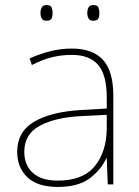

<svg xmlns="http://www.w3.org/2000/svg" viewBox="-20 -729 551 759"><path d="M264 -537Q346 -537 387 -492.5Q428 -448 428 -350V0H406L402 -103H400Q379 -57 334 -23.5Q289 10 208 10Q129 10 88.5 -28Q48 -66 48 -129Q48 -208 114.5 -247.5Q181 -287 299 -294L402 -300V-343Q402 -433 368 -472.5Q334 -512 264 -512Q224 -512 186.5 -503Q149 -494 106 -472L97 -498Q137 -516 178.5 -526.5Q220 -537 264 -537ZM301 -270Q199 -265 137.5 -232Q76 -199 76 -129Q76 -76 110 -45.5Q144 -15 208 -15Q308 -15 354.5 -72Q401 -129 402 -220V-275ZM140 -678Q140 -690 145 -699.5Q150 -709 163 -709Q180 -709 184 -699.5Q188 -690 188 -678Q188 -665 184 -656Q180 -647 163 -647Q150 -647 145 -656Q140 -665 140 -678ZM325 -678Q325 -690 330 -699.5Q335 -709 348 -709Q365 -709 369 -699.5Q373 -690 373 -678Q373 -665 369 -656Q365 -647 348 -647Q335 -647 330 -656Q325 -665 325 -678Z"/></svg>

Font: Noto Sans Devanagari Thin
Style: Regular
Weight: 100
Designer: Jelle Bosma - Monotype Design Team
Foundry: Monotype Imaging Inc.
Version: Version 2.004; ttfautohint (v1.8.4.7-5d5b)